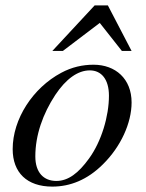

<svg xmlns="http://www.w3.org/2000/svg" viewBox="-20 -681 540 712"><path d="M468 -301C468 -389 408 -441 327 -441C286 -441 246 -432 207 -411C102 -355 27 -240 27 -128C27 -41 80 11 174 11C240 11 304 -14 362 -72C428 -137 468 -225 468 -301ZM384 -326C384 -250 356 -156 310 -93C271 -39 233 -10 189 -10C142 -10 111 -41 111 -101C111 -180 139 -259 185 -329C225 -389 269 -420 313 -420C356 -420 384 -387 384 -326ZM468 -492 380 -661H331L174 -492H213L350 -596L432 -492Z"/></svg>

Font: STIXGeneral
Style: Italic
Weight: 400
Italic angle: -16.33°
Designer: MicroPress Inc., with final additions and corrections provided by Coen Hoffman, Elsevier (retired)
Version: Version 1.1.0